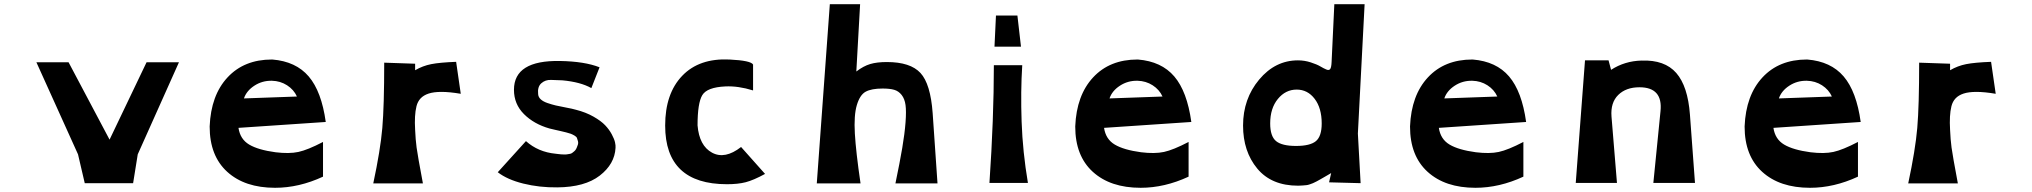

<svg xmlns="http://www.w3.org/2000/svg" viewBox="-20 -870 9663 913"><path d="M383 1 351 -136 153 -574H306L501 -206L677 -574H831L635 -136L613 1Z M1529 -290 1114 -262Q1122 -208 1165 -182.5Q1208 -157 1290 -146Q1355 -138 1399 -147.5Q1443 -157 1516 -195V-30Q1402 23 1288 23Q1144 23 1060.5 -53Q977 -129 977 -268V-269Q983 -417 1062 -502Q1141 -587 1273 -587H1275Q1387 -578 1448 -506.5Q1509 -435 1529 -290ZM1140 -402 1392 -411Q1377 -444 1345 -464.5Q1313 -485 1273 -486Q1227 -487 1189.5 -462.5Q1152 -438 1140 -402Z M2149 -576 2171 -424Q2118 -433 2080 -433Q2042 -433 2018 -425Q1994 -417 1980 -402Q1966 -387 1960.5 -365Q1955 -343 1953.5 -315Q1952 -287 1954 -253Q1956 -206 1961 -168.5Q1966 -131 1991 2H1755Q1789 -157 1798 -261.5Q1807 -366 1807 -572L1954 -567V-536Q1990 -557 2030.5 -565Q2071 -573 2149 -576Z M2831 -550 2792 -451Q2741 -480 2654 -488Q2627 -489 2600 -490Q2573 -491 2554 -474Q2535 -457 2539 -422Q2540 -408 2551.5 -397.5Q2563 -387 2583.5 -380Q2604 -373 2623 -368.5Q2642 -364 2672 -358.5Q2702 -353 2719 -348Q2766 -336 2802 -315.5Q2838 -295 2857.5 -274.5Q2877 -254 2889 -231.5Q2901 -209 2904.5 -193.5Q2908 -178 2907 -167Q2903 -90 2832 -35Q2761 20 2630 21Q2545 22 2468.5 3Q2392 -16 2347 -51L2481 -199Q2539 -147 2622 -139Q2624 -139 2634.5 -137.5Q2645 -136 2648.5 -136Q2652 -136 2661.5 -135.5Q2671 -135 2675.5 -136Q2680 -137 2688 -138Q2696 -139 2700.5 -142.5Q2705 -146 2710.5 -150.5Q2716 -155 2719.5 -161.5Q2723 -168 2726 -177Q2731 -188 2728.5 -198Q2726 -208 2723.5 -214Q2721 -220 2711.5 -225.5Q2702 -231 2694 -234Q2686 -237 2672 -240.5Q2658 -244 2647 -246.5Q2636 -249 2620.5 -252.5Q2605 -256 2593 -259Q2519 -280 2471.5 -327.5Q2424 -375 2424 -443Q2424 -584 2643 -580Q2760 -578 2831 -550Z M3437 6Q3143 6 3143 -273Q3143 -425 3224 -509.5Q3305 -594 3449 -587Q3551 -582 3561 -563V-440Q3490 -462 3429 -459Q3342 -455 3319.5 -417.5Q3297 -380 3297 -274Q3305 -177 3366 -144Q3427 -111 3504 -171L3618 -43Q3563 -13 3526 -3.5Q3489 6 3437 6Z M4415 -332 4438 2H4238Q4259 -99 4270.5 -167Q4282 -235 4286 -288Q4290 -341 4286 -370.5Q4282 -400 4267.5 -418.5Q4253 -437 4232 -443Q4211 -449 4177 -449Q4124 -449 4096.5 -434Q4069 -419 4054.5 -370.5Q4040 -322 4045 -235Q4050 -148 4072 2H3864L3926 -850H4070L4052 -530Q4086 -556 4118 -565.5Q4150 -575 4197 -575Q4309 -575 4357 -523Q4405 -471 4415 -332Z M4709 -648 4716 -796H4818L4835 -648ZM4685 0Q4706 -308 4706 -560H4841Q4833 -435 4838 -291.5Q4843 -148 4868 0Z M5645 -290 5230 -262Q5238 -208 5281 -182.5Q5324 -157 5406 -146Q5471 -138 5515 -147.5Q5559 -157 5632 -195V-30Q5518 23 5404 23Q5260 23 5176.5 -53Q5093 -129 5093 -268V-269Q5099 -417 5178 -502Q5257 -587 5389 -587H5391Q5503 -578 5564 -506.5Q5625 -435 5645 -290ZM5256 -402 5508 -411Q5493 -444 5461 -464.5Q5429 -485 5389 -486Q5343 -487 5305.5 -462.5Q5268 -438 5256 -402Z M6153 13Q6026 13 5958.5 -68.5Q5891 -150 5891 -273Q5891 -400 5967.5 -491.5Q6044 -583 6152 -583Q6183 -583 6212.5 -573.5Q6242 -564 6258 -554.5Q6274 -545 6287 -539.5Q6300 -534 6305.5 -542Q6311 -550 6312 -575L6325 -850H6469L6437 -235L6450 1L6300 -3L6310 -47Q6300 -41 6282.5 -31Q6265 -21 6259 -17.5Q6253 -14 6241 -7.5Q6229 -1 6223.5 1Q6218 3 6208.5 6.5Q6199 10 6191.5 10.5Q6184 11 6174.5 12Q6165 13 6153 13ZM6265 -283Q6265 -356 6231.5 -400Q6198 -444 6146 -444Q6093 -444 6056.5 -399.5Q6020 -355 6020 -283Q6020 -222 6048 -199Q6076 -176 6143 -176Q6210 -176 6237.5 -199Q6265 -222 6265 -283Z M7237 -290 6822 -262Q6830 -208 6873 -182.5Q6916 -157 6998 -146Q7063 -138 7107 -147.5Q7151 -157 7224 -195V-30Q7110 23 6996 23Q6852 23 6768.5 -53Q6685 -129 6685 -268V-269Q6691 -417 6770 -502Q6849 -587 6981 -587H6983Q7095 -578 7156 -506.5Q7217 -435 7237 -290ZM6848 -402 7100 -411Q7085 -444 7053 -464.5Q7021 -485 6981 -486Q6935 -487 6897.5 -462.5Q6860 -438 6848 -402Z M8016 -325 8040 0H7842L7876 -341Q7888 -455 7776 -455Q7712 -455 7675 -418.5Q7638 -382 7643 -316L7669 0H7473L7517 -583H7629L7641 -538Q7706 -580 7786 -582Q7896 -586 7951 -523Q8006 -460 8016 -325Z M8828 -290 8413 -262Q8421 -208 8464 -182.5Q8507 -157 8589 -146Q8654 -138 8698 -147.5Q8742 -157 8815 -195V-30Q8701 23 8587 23Q8443 23 8359.5 -53Q8276 -129 8276 -268V-269Q8282 -417 8361 -502Q8440 -587 8572 -587H8574Q8686 -578 8747 -506.5Q8808 -435 8828 -290ZM8439 -402 8691 -411Q8676 -444 8644 -464.5Q8612 -485 8572 -486Q8526 -487 8488.5 -462.5Q8451 -438 8439 -402Z M9448 -576 9470 -424Q9417 -433 9379 -433Q9341 -433 9317 -425Q9293 -417 9279 -402Q9265 -387 9259.5 -365Q9254 -343 9252.5 -315Q9251 -287 9253 -253Q9255 -206 9260 -168.5Q9265 -131 9290 2H9054Q9088 -157 9097 -261.5Q9106 -366 9106 -572L9253 -567V-536Q9289 -557 9329.5 -565Q9370 -573 9448 -576Z"/></svg>

Font: OpenDyslexic
Style: Bold
Weight: 800
Designer: Abbie Gonzalez
Version: Version 0.920;hotconv 1.0.109;makeotfexe 2.5.65596